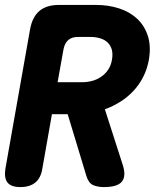

<svg xmlns="http://www.w3.org/2000/svg" viewBox="-25 -750 645 780"><path d="M209 -416H308Q330 -416 350 -421.5Q370 -427 386.5 -438.5Q403 -450 414.5 -467Q426 -484 430 -508Q434 -532 429 -549Q424 -566 412 -577.5Q400 -589 381.5 -594.5Q363 -600 341 -600H292Q267 -600 252.5 -587.5Q238 -575 233 -550ZM186 -286 147 -65Q141 -27 118.5 -8.5Q96 10 58 10Q20 10 5.5 -8.5Q-9 -27 -3 -65L97 -630Q106 -681 135 -705.5Q164 -730 215 -730H364Q415 -730 458.5 -716Q502 -702 532 -674Q562 -646 575.5 -604.5Q589 -563 580 -508Q573 -469 556.5 -437Q540 -405 516.5 -380Q493 -355 463.5 -336.5Q434 -318 401 -306L474 -79Q488 -34 470 -12Q452 10 397 10Q372 10 353.5 2Q335 -6 326 -35L250 -286Z"/></svg>

Font: Maple Mono ExtraBold
Style: Italic
Weight: 800
Italic angle: -10°
Monospace: yes
Designer: subframe7536
Version: Version 7.200